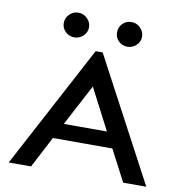

<svg xmlns="http://www.w3.org/2000/svg" viewBox="-88 -891 925 973"><g transform="rotate(10 375.0 -404.5)"><path d="M610 0 526 -161H220L136 0H21L357 -632H393L729 0ZM374 -453 262 -241H484ZM238 -682Q211 -682 192 -700.5Q173 -719 173 -745Q173 -771 192 -790Q211 -809 238 -809Q265 -809 284 -789.5Q303 -770 303 -745Q303 -719 283.5 -700.5Q264 -682 238 -682ZM511 -682Q485 -682 466 -700Q447 -718 447 -745Q447 -772 465.5 -790.5Q484 -809 511 -809Q538 -809 557 -789.5Q576 -770 576 -745Q576 -719 556.5 -700.5Q537 -682 511 -682Z"/></g></svg>

Font: Inconsolata ExtraExpanded SemiBold
Style: Regular
Weight: 600
Width: 8
Monospace: yes
Designer: Raph Levien, Cyreal, Brenton Simpson
Foundry: Raph Levien, Cyreal, Google
Version: Version 3.001; ttfautohint (v1.8.2.53-6de2)